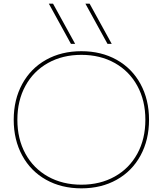

<svg xmlns="http://www.w3.org/2000/svg" viewBox="-20 -1020 890 1050"><path d="M55 -365Q55 -475 101.5 -560.5Q148 -646 232 -693Q316 -740 425 -740Q534 -740 618 -693Q702 -646 748.5 -560.5Q795 -475 795 -365Q795 -255 748.5 -169.5Q702 -84 618 -37Q534 10 425 10Q316 10 232 -37Q148 -84 101.5 -169.5Q55 -255 55 -365ZM425 -10Q528 -10 607.5 -54.5Q687 -99 731 -179.5Q775 -260 775 -365Q775 -470 731 -550.5Q687 -631 607.5 -675.5Q528 -720 425 -720Q322 -720 242.5 -675.5Q163 -631 119 -550.5Q75 -470 75 -365Q75 -260 119 -179.5Q163 -99 242.5 -54.5Q322 -10 425 -10ZM247 -1000H270L391 -780H368ZM470 -1000 591 -780H568L447 -1000Z"/></svg>

Font: Enso Thin
Style: Regular
Weight: 100
Designer: Coji Morishita
Foundry: UNDERFOREST DESIGN
Version: Version 1.000